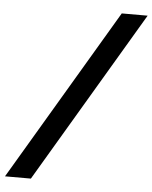

<svg xmlns="http://www.w3.org/2000/svg" viewBox="-57 -777 733 924"><g transform="rotate(5 310.0 -315.0)"><path d="M127 100 618.5 -730H493.5L2 100Z"/></g></svg>

Font: Monaspace Krypton Medium
Style: Italic
Weight: 500
Italic angle: -11°
Designer: Riley Cran & the Lettermatic Team
Foundry: Lettermatic
Version: Version 1.101 (Monaspace Krypton)